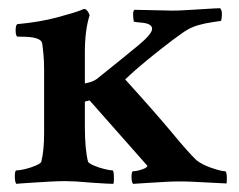

<svg xmlns="http://www.w3.org/2000/svg" viewBox="-20 -450 589 474"><path d="M20.5 3.9Q16.6 0 16.6 -14.6Q16.6 -29.3 20.5 -29.3Q28.3 -29.3 42.5 -32.7Q56.6 -36.1 68.8 -41.5Q81.1 -46.9 82 -50.8Q88.9 -78.1 88.9 -122.1V-277.3Q88.9 -298.8 87.4 -314.9Q85.9 -331.1 84 -343.8Q80.1 -359.4 33.2 -359.4H24.4Q18.6 -359.4 18.6 -375Q18.6 -390.6 24.4 -390.6Q78.1 -395.5 121.6 -407.2Q165 -418.9 179.7 -424.8L186.5 -427.7H188.5Q192.4 -427.7 196.3 -422.4Q200.2 -417 201.2 -412.1Q189.5 -376 189.5 -320.3V-244.1Q208 -247.1 218.8 -254.9Q287.1 -309.6 321.3 -337.9Q355.5 -366.2 355.5 -378.9Q355.5 -390.6 334 -393.6Q312.5 -395.5 310.5 -396.5Q309.6 -400.4 309.1 -404.8Q308.6 -409.2 308.6 -414.1Q308.6 -424.8 312.5 -425.8L406.2 -423.8Q419.9 -423.8 444.8 -425.3Q469.7 -426.8 492.7 -428.2Q515.6 -429.7 523.4 -429.7Q528.3 -424.8 527.8 -413.1Q527.3 -401.4 525.4 -398.4L505.9 -395.5Q464.8 -389.6 443.4 -377Q432.6 -371.1 404.8 -350.1Q377 -329.1 345.2 -303.2Q313.5 -277.3 289.1 -253.9Q365.2 -169.9 405.3 -121.6Q445.3 -73.2 464.8 -54.7Q479.5 -43 502.9 -35.2Q526.4 -27.3 535.2 -27.3Q540 -27.3 540 -10.7Q540 2 539.1 2.9Q484.4 0 451.7 -1.5Q418.9 -2.9 387.7 -1Q369.1 0 345.7 1.5Q322.3 2.9 308.6 3.9Q304.7 0 304.7 -13.7Q304.7 -27.3 308.6 -27.3Q317.4 -27.3 330.6 -31.7Q343.8 -36.1 343.8 -41L341.8 -43L201.2 -202.1L189.5 -199.2V-138.7Q189.5 -110.4 191.4 -88.4Q193.4 -66.4 197.3 -50.8Q199.2 -46.9 211.4 -41.5Q223.6 -36.1 237.8 -32.7Q252 -29.3 257.8 -29.3Q260.7 -29.3 261.2 -14.6Q261.7 0 259.8 3.9Q250 3.9 206.1 1Q184.6 -1 168 -2Q151.4 -2.9 140.6 -2.9Q125 -2.9 99.6 -1.5Q74.2 0 51.3 1.5Q28.3 2.9 20.5 3.9Z"/></svg>

Font: Crimson Text SemiBold
Style: Regular
Weight: 600
Designer: Sebastian Kosch
Foundry: Sebastian Kosch
Version: Version 1.100; ttfautohint (v1.8.4)